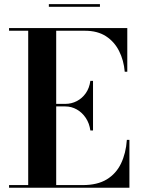

<svg xmlns="http://www.w3.org/2000/svg" viewBox="-20 -882 664 902"><path d="M22.5 0V-12.5H112.5V-737.5H22.5V-750H578V-545H566Q561.5 -598.5 539.5 -642.2Q517.5 -686 477.8 -711.8Q438 -737.5 379.5 -737.5H244V-12.5H369Q437.5 -12.5 481.5 -39.2Q525.5 -66 548.5 -113.8Q571.5 -161.5 576 -225H588V0ZM404.5 -269Q400 -302.5 383 -328Q366 -353.5 340.8 -367.8Q315.5 -382 287 -382H212V-394H287Q315.5 -394 340.8 -407Q366 -420 383 -444.2Q400 -468.5 404.5 -502H417V-269ZM209.5 -850V-862.5H449.5V-850Z"/></svg>

Font: Bodoni Moda 18pt SemiBold
Style: Regular
Weight: 600
Designer: Owen Earl
Foundry: indestructible type
Version: Version 2.005